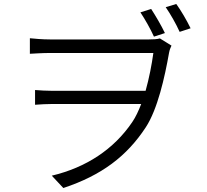

<svg xmlns="http://www.w3.org/2000/svg" viewBox="-20 -877 1040 964"><path d="M808 -711C790 -749 761 -798 739 -832L685 -815C708 -780 735 -733 753 -693ZM231 -679C191 -679 151 -683 130 -685V-607C153 -608 191 -611 232 -611H750C742 -553 729 -485 711 -421H244C212 -421 183 -423 156 -425V-351C186 -353 212 -355 246 -355H689C676 -321 661 -289 644 -264C552 -128 413 -36 240 5L298 67C491 3 617 -93 712 -238C771 -328 807 -488 829 -613C832 -629 837 -639 841 -648L783 -684C768 -680 749 -679 728 -679ZM812 -841C836 -806 863 -759 882 -717L937 -735C917 -776 889 -824 865 -857Z"/></svg>

Font: Noto Sans CJK JP DemiLight
Style: Regular
Weight: 350
Designer: Ryoko NISHIZUKA (kana & ideographs); Paul D. Hunt (Latin, Greek & Cyrillic); Wenlong ZHANG (bopomofo); Sandoll Communica
Foundry: Adobe Systems Incorporated
Version: Version 1.004;PS 1.004;hotconv 1.0.82;makeotf.lib2.5.63406